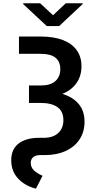

<svg xmlns="http://www.w3.org/2000/svg" viewBox="-20 -928 577 1161"><path d="M472.7 -527.3Q472.7 -468.8 442.6 -425.8Q412.6 -382.8 356.9 -360.4Q422.4 -340.3 456.8 -298.1Q491.2 -255.9 491.2 -192.4Q491.2 -130.9 461.2 -85.2Q431.2 -39.6 376.7 -14.9Q322.3 9.8 251 9.8H223.6Q194.8 9.8 180.4 22.5Q166 35.2 166 56.6Q166 84.5 185.8 102.8Q205.6 121.1 237.3 134.8L197.3 212.9Q129.9 195.3 88.9 151.1Q47.9 106.9 47.9 41Q47.9 -25.9 92.8 -60.3Q137.7 -94.7 217.8 -94.7H245.1Q300.8 -94.7 332 -123.5Q363.3 -152.3 363.3 -202.1Q363.3 -254.4 327.6 -280Q292 -305.7 223.6 -305.7H155.3V-411.1H226.6Q285.6 -411.1 315.2 -438Q344.7 -464.8 344.7 -509.8Q344.7 -555.2 315.7 -578.9Q286.6 -602.5 227.5 -602.5H94.7V-707H227.5Q304.2 -707 359.1 -686.3Q414.1 -665.5 443.4 -625.2Q472.7 -585 472.7 -527.3ZM300.8 -835.9 377.9 -908.2H479.5V-903.3L337.9 -770.5H262.7L120.1 -903.3V-908.2H222.7Z"/></svg>

Font: Pretendard SemiBold
Style: Regular
Weight: 600
Designer: Base glyphs from Inter by Rasmus Andersson; Hangeul glyphs from Noto Sans CJK(Source Han Sans) by Jang Soo-young and Kan
Foundry: Kil Hyung-jin
Version: Version 1.309